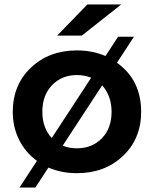

<svg xmlns="http://www.w3.org/2000/svg" viewBox="-20 -766 687 857"><path d="M323 7Q255 7 196 -18L138 71H67L145 -48Q94 -85 65.5 -141.5Q37 -198 37 -267Q37 -387 118 -464Q199 -541 323 -541Q392 -541 451 -516L507 -602H578L502 -486Q610 -409 610 -267Q610 -147 529 -70Q448 7 323 7ZM169 -267Q169 -195 211 -150L387 -419Q358 -431 323 -431Q256 -431 212.5 -386Q169 -341 169 -267ZM235 -607 370 -746H521L345 -607ZM260 -116Q288 -104 323 -104Q391 -104 434.5 -148.5Q478 -193 478 -267Q478 -338 436 -385Z"/></svg>

Font: Belfius21
Style: Bold
Weight: 700
Designer: Montserrat's base design by Julieta Ulanovsky, modified by Coast SPRL for Belfius Bank NV.
Foundry: Montserrat's base design by Julieta Ulanovsky, modified by Coast SPRL for Belfius Bank NV.
Version: Version 2.000;FEAKit 1.0